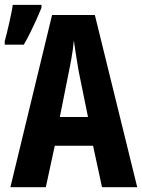

<svg xmlns="http://www.w3.org/2000/svg" viewBox="-25 -776 589 796"><path d="M397.9 0 360.8 -171.9H202.1L165 0H18.1L190.9 -713.9H368.2L543.9 0ZM339.8 -291 301.3 -480Q297.4 -503.4 293.7 -525.9Q290 -548.3 286.9 -569.1Q283.7 -589.8 281.2 -607.9Q279.8 -590.8 276.9 -570.3Q273.9 -549.8 270 -527.3Q266.1 -504.9 261.2 -481.9L223.1 -291ZM-5.4 -590.8V-605Q-2.4 -615.2 2.7 -636Q7.8 -656.7 13.2 -680.7Q18.6 -704.6 22.7 -725.1Q26.9 -745.6 27.8 -755.9H147V-743.7Q137.2 -719.7 125.5 -693.6Q113.8 -667.5 100.8 -641.4Q87.9 -615.2 73.7 -590.8Z"/></svg>

Font: Open Sans Condensed
Style: Regular
Weight: 400
Width: 3
Designer: Monotype Design Team
Foundry: Monotype Imaging Inc.
Version: Version 3.000